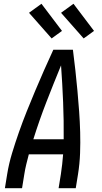

<svg xmlns="http://www.w3.org/2000/svg" viewBox="-20 -999 540 1019"><path d="M6 0 18 -74Q27 -130 44 -186Q61 -242 80.5 -297.5Q100 -353 122 -408Q144 -463 167 -517.5Q190 -572 214 -626.5Q238 -681 263 -735H367Q374 -681 380 -626.5Q386 -572 391 -517.5Q396 -463 400 -408Q404 -353 405.5 -297.5Q407 -242 405 -186Q403 -130 394 -74L382 0H291L303 -74Q307 -100 310 -127Q313 -154 315 -180H133Q126 -154 119.5 -127Q113 -100 109 -74L97 0ZM157 -260H318Q319 -359 315 -457Q311 -555 304 -652Q264 -555 226 -457Q188 -359 157 -260ZM424 -795 304 -931 370 -979 479 -835ZM254 -795 134 -931 200 -979 309 -835Z"/></svg>

Font: Iosevka Term Curly Md Obl
Style: Regular
Weight: 500
Italic angle: -9°
Designer: Belleve Invis
Foundry: Belleve Invis
Version: Version 32.3.0